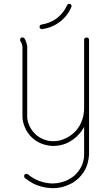

<svg xmlns="http://www.w3.org/2000/svg" viewBox="-20 -767 558 1009"><path d="M287 -647C317 -667 341 -697 355 -730C358 -736 355 -744 349 -746C343 -749 335 -746 333 -740C320 -711 299 -685 273 -667C251 -652 225 -642 198 -638C191 -637 187 -631 188 -624C189 -617 195 -613 202 -614C232 -618 262 -629 287 -647ZM448 -558C448 -565 442 -570 435 -570C428 -570 422 -565 422 -558V-198V-197C422 -159 410 -115 379 -80C361 -60 338 -44 313 -35C297 -28 278 -25 260 -25C252 -25 243 -26 235 -27C206 -33 179 -47 159 -69C139 -91 126 -119 123 -148V-512C123 -516 123 -520 123 -524C121 -538 116 -552 109 -565C105 -570 97 -572 91 -569C86 -565 84 -557 87 -551C93 -542 97 -532 98 -521C98 -518 98 -515 98 -512V-147C102 -112 116 -78 140 -52C164 -26 196 -9 231 -3C241 -1 250 0 260 0C281 0 303 -4 322 -11C351 -22 377 -41 397 -64C407 -75 415 -87 422 -100V45C422 57 421 70 417 82C415 92 411 102 406 111C401 120 395 129 389 137C383 144 377 150 371 156C364 161 357 167 349 171C342 176 334 180 326 183C318 186 310 189 301 191C293 193 284 195 275 196C269 196 263 197 256 197C254 197 251 197 249 197C234 196 219 194 205 190C191 186 177 181 164 174C151 167 138 159 127 149C122 145 114 146 109 151C105 156 106 164 111 169C124 179 138 188 152 196C167 204 183 210 199 214C214 218 231 221 247 221C250 222 253 222 256 222C263 222 270 221 277 221C287 220 297 218 307 216C317 213 326 210 336 206C345 202 354 198 363 193C371 187 379 181 387 175C395 168 402 161 408 153C416 144 423 133 428 123C434 112 438 101 441 89C445 75 447 60 448 45Z"/></svg>

Font: LS
Style: Light
Weight: 300
Designer: BSozoo
Foundry: BSozoo
Version: Version 001.000